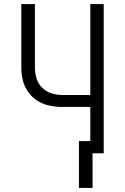

<svg xmlns="http://www.w3.org/2000/svg" viewBox="-20 -755 616 946"><path d="M369 171H436V0H491V-735H425V-287H288Q261 -287 234.5 -295Q208 -303 188 -322.5Q168 -342 160 -368.5Q152 -395 152 -423V-735H85V-423Q85 -391 92.5 -359.5Q100 -328 119 -301.5Q138 -275 165.5 -258Q193 -241 224.5 -234.5Q256 -228 288 -228H425V-60H369Z"/></svg>

Font: Iosevka Sparkle Light
Style: Regular
Weight: 300
Designer: Belleve Invis
Foundry: Belleve Invis
Version: Version 4.5.0; ttfautohint (v1.8.3)